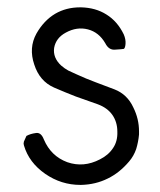

<svg xmlns="http://www.w3.org/2000/svg" viewBox="-20 -822 439 528"><path d="M203.1 -313.5Q202.1 -313.5 201.2 -313.5Q148.4 -313.5 104.5 -343.8Q59.6 -375 45.9 -421.9Q44.9 -424.8 44.9 -426.8Q44.9 -432.6 47.9 -437.5Q51.8 -446.3 52.7 -448.2Q63.5 -454.1 78.1 -456.1Q92.8 -459 100.6 -438.5Q120.1 -392.6 165 -376Q210 -360.4 254.9 -383.8Q278.3 -395.5 291 -415Q303.7 -433.6 302.7 -460Q302.7 -486.3 289.1 -505.9Q275.4 -525.4 249 -535.2Q218.8 -545.9 188.5 -556.6Q158.2 -568.4 128.9 -581.1Q88.9 -598.6 74.2 -644.5Q58.6 -690.4 80.1 -729.5Q100.6 -765.6 131.8 -784.2Q162.1 -801.8 200.2 -801.8Q201.2 -801.8 203.1 -801.8Q243.2 -800.8 272.5 -782.2Q302.7 -763.7 320.3 -727.5Q326.2 -713.9 325.2 -701.2Q324.2 -689.5 320.3 -687.5Q313.5 -686.5 296.9 -685.5Q279.3 -683.6 269.5 -703.1Q252 -733.4 221.7 -741.2Q191.4 -749 161.1 -732.4Q133.8 -717.8 128.9 -690.4Q125 -663.1 148.4 -641.6Q157.2 -633.8 168 -627.9Q179.7 -622.1 191.4 -617.2Q216.8 -605.5 243.2 -595.7Q268.6 -585.9 294.9 -576.2Q330.1 -562.5 346.7 -526.4Q362.3 -495.1 362.3 -460.9Q362.3 -457 362.3 -452.1Q360.4 -431.6 354.5 -412.1Q347.7 -392.6 335 -377.9Q308.6 -346.7 276.4 -331.1Q243.2 -314.5 203.1 -313.5Z"/></svg>

Font: Das Gitter
Style: Book
Weight: 400
Version: Version 006.000